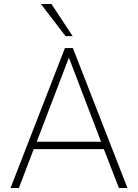

<svg xmlns="http://www.w3.org/2000/svg" viewBox="-20 -947 694 967"><path d="M33 0 307 -705H347L622 0H579L500 -204L524 -196H129L153 -204L75 0ZM326 -654 163 -228 145 -233H508L491 -228L328 -654ZM310 -765 186 -927H239L346 -765Z"/></svg>

Font: Nunito Sans 12pt ExtraLight SemiCondensed
Style: Regular
Weight: 200
Width: 4
Version: Version 3.101;gftools[0.9.27]